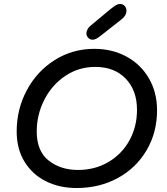

<svg xmlns="http://www.w3.org/2000/svg" viewBox="-20 -954 839 967"><path d="M64 -292Q64 -404 115 -499.5Q166 -595 255.5 -651.5Q345 -708 455 -708Q546 -708 618 -668.5Q690 -629 730.5 -558.5Q771 -488 771 -399Q771 -287 718.5 -197.5Q666 -108 573.5 -57.5Q481 -7 366 -7Q280 -7 211.5 -41Q143 -75 103.5 -139.5Q64 -204 64 -292ZM670 -401Q670 -499 613 -558Q556 -617 460 -617Q376 -617 308.5 -571.5Q241 -526 203 -451Q165 -376 165 -292Q165 -193 225 -145.5Q285 -98 373 -98Q458 -98 526 -138Q594 -178 632 -247Q670 -316 670 -401ZM415 -786Q415 -795 421 -806.5Q427 -818 439 -827L535 -907Q554 -922 564 -928Q574 -934 585 -934Q599 -934 608 -924Q617 -914 617 -900Q617 -875 589 -854L487 -774Q473 -763 464 -758.5Q455 -754 446 -754Q433 -754 424 -764Q415 -774 415 -786Z"/></svg>

Font: Mali Medium
Style: Italic
Weight: 500
Italic angle: -10°
Version: Version 1.000; ttfautohint (v1.6)